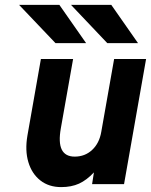

<svg xmlns="http://www.w3.org/2000/svg" viewBox="-20 -752 616 784"><path d="M230 12Q179.5 12 144.8 -15.2Q110 -42.5 95.8 -90Q81.5 -137.5 92 -198.5L147 -511H278.5L228.5 -228.5Q218 -170 232.2 -141.2Q246.5 -112.5 285 -112.5Q327 -112.5 356.2 -139.8Q385.5 -167 393.5 -213.5L446 -511H576.5L486.5 0H356L363.5 -48Q334 -16.5 302.8 -2.2Q271.5 12 230 12ZM206.5 -576 58 -732H222.5L331.5 -576ZM418 -576 270 -732H434.5L543.5 -576Z"/></svg>

Font: Overpass ExtraBold
Style: Italic
Weight: 800
Italic angle: -10°
Designer: Delve Withrington, Dave Bailey, Thomas Jockin
Foundry: Delve Fonts LLC
Version: Version 4.000